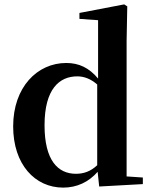

<svg xmlns="http://www.w3.org/2000/svg" viewBox="-20 -839 698 875"><path d="M432 11 631 0V-30L557 -35V-653L560 -810L546 -819L342 -780V-753L427 -747V-481C386 -530 340 -552 282 -552C150 -552 40 -442 40 -263C40 -90 139 16 268 16C330 16 384 -9 425 -56ZM423 -86C393 -58 362 -47 326 -47C244 -47 183 -108 183 -268C183 -434 251 -491 332 -491C363 -491 393 -480 423 -454Z"/></svg>

Font: Noto Serif SC
Style: Bold
Weight: 700
Designer: Ryoko NISHIZUKA 西塚涼子 (kana & ideographs); Frank Grießhammer (Latin, Greek & Cyrillic); Wenlong ZHANG 张文龙 (bopomofo); San
Foundry: Adobe
Version: Version 2.001;hotconv 1.1.0;makeotfexe 2.6.0